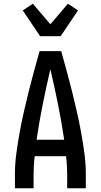

<svg xmlns="http://www.w3.org/2000/svg" viewBox="-20 -1009 540 1029"><path d="M60 0V-74Q60 -130 67.5 -186Q75 -242 85 -297.5Q95 -353 107.5 -408Q120 -463 133.5 -517.5Q147 -572 162 -626.5Q177 -681 192 -735H308Q323 -681 338 -626.5Q353 -572 366.5 -517.5Q380 -463 392.5 -408Q405 -353 415 -297.5Q425 -242 432.5 -186Q440 -130 440 -73V0H340V-74Q340 -98 338.5 -123Q337 -148 334 -172H166Q163 -148 161.5 -123Q160 -98 160 -74V0ZM176 -260H324Q310 -355 291 -449.5Q272 -544 250 -638Q228 -544 209 -449.5Q190 -355 176 -260ZM195 -815 102 -953 156 -989 250 -879 344 -989 398 -953 305 -815Z"/></svg>

Font: Iosevka Term Curly Semibold
Style: Regular
Weight: 600
Designer: Belleve Invis
Foundry: Belleve Invis
Version: Version 32.3.0